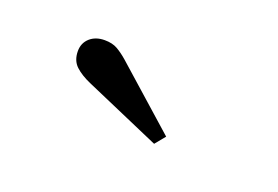

<svg xmlns="http://www.w3.org/2000/svg" viewBox="-35 -812 359 248"><g transform="rotate(20 145.0 -688.0)"><path d="M184 -636.5 80.5 -681.5Q66.5 -687.5 58.5 -695Q50.5 -702.5 50.5 -715.5Q50.5 -726.5 58.2 -733.5Q66 -740.5 78.5 -740.5Q89 -740.5 96 -736.5Q103 -732.5 110.5 -726L195.5 -650.5Z"/></g></svg>

Font: Imbue 50pt SemiBold
Style: Regular
Weight: 600
Designer: Tyler Finck
Foundry: Etcetera Type Company
Version: Version 1.102; ttfautohint (v1.8.3)